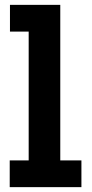

<svg xmlns="http://www.w3.org/2000/svg" viewBox="-20 -770 380 790"><path d="M21 -640V-750H228V-110H315V0H20V-110H98V-640Z"/></svg>

Font: Cherry Swash
Style: Bold
Weight: 700
Designer: Kasatkina Nataliya
Foundry: Nataliya Kasatkina
Version: Version 1.001